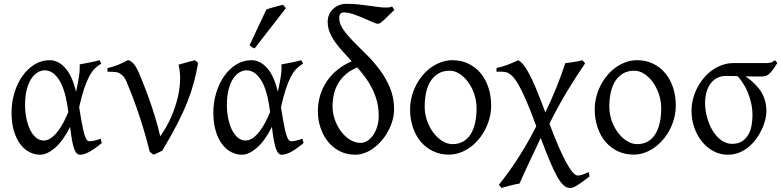

<svg xmlns="http://www.w3.org/2000/svg" viewBox="-20 -777 4000 983"><path d="M204.1 -57.6Q223.1 -57.6 241.2 -70.3Q259.3 -83 275.4 -103.8Q291.5 -124.5 305.2 -150.6Q318.8 -176.8 329.6 -203.1Q316.4 -313.5 284.4 -365.2Q252.4 -417 209 -417Q190.4 -417 172.4 -406.2Q154.3 -395.5 140.1 -373.8Q126 -352.1 117.2 -318.8Q108.4 -285.6 108.4 -240.7Q108.4 -206.1 114.7 -173.1Q121.1 -140.1 133.3 -114.5Q145.5 -88.9 163.3 -73.2Q181.2 -57.6 204.1 -57.6ZM498.5 -451.2Q480 -440.4 464.8 -425.3Q449.7 -410.2 436.3 -384.8Q422.9 -359.4 410.4 -321.8Q397.9 -284.2 385.3 -228.5Q391.6 -187.5 396.7 -158.7Q401.9 -129.9 406.5 -110.6Q411.1 -91.3 415.3 -79.8Q419.4 -68.4 423.3 -62.7Q427.2 -57.1 431.2 -55.4Q435.1 -53.7 439 -53.7Q446.8 -53.7 462.2 -56.9Q477.5 -60.1 495.1 -66.9Q496.1 -62.5 497.6 -57.6Q499 -52.7 501 -44.9Q467.3 -16.1 439 -0.5Q410.6 15.1 390.1 15.1Q379.9 15.1 372.6 7.8Q365.2 0.5 359.4 -16.1Q353.5 -32.7 348.6 -60.1Q343.8 -87.4 338.9 -127Q301.8 -54.2 261 -19.5Q220.2 15.1 186 15.1Q156.7 15.1 130.1 1.2Q103.5 -12.7 83.3 -39.8Q63 -66.9 51 -107.4Q39.1 -147.9 39.1 -201.2Q39.1 -253.9 54 -302.5Q68.8 -351.1 95 -387.9Q121.1 -424.8 156.7 -446.8Q192.4 -468.8 234.4 -468.8Q278.8 -468.8 314.7 -428.2Q350.6 -387.7 369.1 -307.1L370.1 -311.5Q378.4 -347.2 384 -383.1Q389.6 -418.9 387.7 -447.3Q398.4 -449.2 411.1 -451.7Q423.8 -454.1 437.5 -456.8Q451.2 -459.5 464.4 -462.4Q477.5 -465.3 489.3 -468.8Q493.2 -463.4 494.6 -459Q496.1 -454.6 498.5 -451.2Z M994.1 -453.6Q985.4 -403.8 972.9 -356.4Q960.4 -309.1 939.9 -256.8Q919.4 -204.6 888.2 -143.8Q856.9 -83 811 -5.9Q803.2 -1.5 789.3 4.6Q775.4 10.7 766.1 15.1L746.6 0Q731.9 -60.5 714.8 -116.5Q697.8 -172.4 681.4 -219.5Q665 -266.6 650.4 -303.2Q635.7 -339.8 626 -362.8Q618.7 -379.9 607.4 -390.1Q596.2 -400.4 587.4 -404.3Q582 -406.7 572.3 -408Q562.5 -409.2 553.2 -409.4Q543.9 -409.7 537.1 -409.7H530.3V-428.2Q561 -435.1 586.9 -446Q612.8 -457 634.3 -468.8Q645.5 -468.8 660.2 -454.8Q674.8 -440.9 690.4 -405.8Q698.2 -386.7 711.9 -353.3Q725.6 -319.8 741.2 -276.6Q756.8 -233.4 772.5 -182.9Q788.1 -132.3 800.3 -79.1Q834 -126.5 856.2 -177.5Q878.4 -228.5 889.9 -277.3Q901.4 -326.2 902.1 -369.6Q902.8 -413.1 894 -445.8Q916.5 -452.6 937.7 -458.3Q959 -463.9 978.5 -468.8Q982.4 -466.3 987.1 -461.2Q991.7 -456.1 994.1 -453.6Z M1237.3 -57.6Q1256.3 -57.6 1274.4 -70.3Q1292.5 -83 1308.6 -103.8Q1324.7 -124.5 1338.4 -150.6Q1352.1 -176.8 1362.8 -203.1Q1349.6 -313.5 1317.6 -365.2Q1285.6 -417 1242.2 -417Q1223.6 -417 1205.6 -406.2Q1187.5 -395.5 1173.3 -373.8Q1159.2 -352.1 1150.4 -318.8Q1141.6 -285.6 1141.6 -240.7Q1141.6 -206.1 1147.9 -173.1Q1154.3 -140.1 1166.5 -114.5Q1178.7 -88.9 1196.5 -73.2Q1214.4 -57.6 1237.3 -57.6ZM1531.7 -451.2Q1513.2 -440.4 1498 -425.3Q1482.9 -410.2 1469.5 -384.8Q1456.1 -359.4 1443.6 -321.8Q1431.2 -284.2 1418.5 -228.5Q1424.8 -187.5 1429.9 -158.7Q1435.1 -129.9 1439.7 -110.6Q1444.3 -91.3 1448.5 -79.8Q1452.6 -68.4 1456.5 -62.7Q1460.4 -57.1 1464.4 -55.4Q1468.3 -53.7 1472.2 -53.7Q1480 -53.7 1495.4 -56.9Q1510.7 -60.1 1528.3 -66.9Q1529.3 -62.5 1530.8 -57.6Q1532.2 -52.7 1534.2 -44.9Q1500.5 -16.1 1472.2 -0.5Q1443.8 15.1 1423.3 15.1Q1413.1 15.1 1405.8 7.8Q1398.4 0.5 1392.6 -16.1Q1386.7 -32.7 1381.8 -60.1Q1377 -87.4 1372.1 -127Q1335 -54.2 1294.2 -19.5Q1253.4 15.1 1219.2 15.1Q1189.9 15.1 1163.3 1.2Q1136.7 -12.7 1116.5 -39.8Q1096.2 -66.9 1084.2 -107.4Q1072.3 -147.9 1072.3 -201.2Q1072.3 -253.9 1087.2 -302.5Q1102.1 -351.1 1128.2 -387.9Q1154.3 -424.8 1189.9 -446.8Q1225.6 -468.8 1267.6 -468.8Q1312 -468.8 1347.9 -428.2Q1383.8 -387.7 1402.3 -307.1L1403.3 -311.5Q1411.6 -347.2 1417.2 -383.1Q1422.9 -418.9 1420.9 -447.3Q1431.6 -449.2 1444.3 -451.7Q1457 -454.1 1470.7 -456.8Q1484.4 -459.5 1497.6 -462.4Q1510.7 -465.3 1522.5 -468.8Q1526.4 -463.4 1527.8 -459Q1529.3 -454.6 1531.7 -451.2ZM1283.7 -529.3Q1279.8 -530.3 1276.9 -531.5Q1273.9 -532.7 1271 -534.7Q1268.1 -536.6 1265.1 -539.1Q1262.2 -541.5 1257.8 -545.4L1343.8 -728.5Q1351.6 -731.4 1362.3 -734.6Q1373 -737.8 1384.8 -741.2Q1396.5 -744.6 1408 -747.3Q1419.4 -750 1428.7 -752.4L1443.8 -735.4Z M1918.9 -184.1Q1918.9 -223.6 1909.9 -258.1Q1900.9 -292.5 1885.7 -323Q1870.6 -353.5 1850.6 -380.4Q1830.6 -407.2 1809.1 -432.1V-431.6Q1775.4 -418 1751.5 -397.5Q1727.5 -377 1712.2 -351.3Q1696.8 -325.7 1689.7 -295.7Q1682.6 -265.6 1682.6 -232.9Q1682.6 -198.2 1694.3 -164.6Q1706.1 -130.9 1725.8 -104.5Q1745.6 -78.1 1771.5 -61.8Q1797.4 -45.4 1826.2 -45.4Q1843.8 -45.4 1860.6 -55.9Q1877.4 -66.4 1890.4 -85Q1903.3 -103.5 1911.1 -128.9Q1918.9 -154.3 1918.9 -184.1ZM1999 -726.1Q1963.4 -691.4 1944.3 -673.3Q1925.3 -655.3 1915.5 -655.3Q1906.7 -655.3 1886.5 -664.3Q1866.2 -673.3 1840.8 -684.3Q1815.4 -695.3 1788.8 -704.3Q1762.2 -713.4 1740.2 -713.4Q1729.5 -713.4 1723.1 -707Q1716.8 -700.7 1716.8 -684.6Q1716.8 -655.3 1737.5 -625.7Q1758.3 -596.2 1789.6 -564.2Q1820.8 -532.2 1857.2 -496.6Q1893.6 -460.9 1924.8 -418.7Q1956.1 -376.5 1976.8 -326.9Q1997.6 -277.3 1997.6 -217.8Q1997.6 -189 1989.5 -160.4Q1981.4 -131.8 1967.5 -106Q1953.6 -80.1 1934.8 -58.1Q1916 -36.1 1894 -19.8Q1872.1 -3.4 1847.9 5.9Q1823.7 15.1 1799.8 15.1Q1753.9 15.1 1718 -3.7Q1682.1 -22.5 1657.7 -53.7Q1633.3 -85 1620.4 -124.5Q1607.4 -164.1 1607.4 -206.1Q1607.4 -251 1619.6 -290.3Q1631.8 -329.6 1654.5 -362.5Q1677.2 -395.5 1709.2 -420.9Q1741.2 -446.3 1780.8 -463.4Q1757.3 -488.8 1735.1 -513.2Q1712.9 -537.6 1695.6 -562Q1678.2 -586.4 1668 -612.1Q1657.7 -637.7 1657.7 -666Q1657.7 -685.1 1665 -701.7Q1672.4 -718.3 1685.1 -730.7Q1697.8 -743.2 1715.3 -750.2Q1732.9 -757.3 1752.9 -757.3Q1786.1 -757.3 1814.7 -754.4Q1843.3 -751.5 1868.4 -747.8Q1893.6 -744.1 1916 -741.2Q1938.5 -738.3 1960 -738.3Q1975.1 -738.3 1986.3 -743.7Q1989.7 -741.2 1991.9 -737.1Q1994.1 -732.9 1999 -726.1Z M2419.9 -222.2Q2419.9 -260.7 2408 -295.7Q2396 -330.6 2376.5 -357.2Q2356.9 -383.8 2332.3 -399.4Q2307.6 -415 2282.7 -415Q2249 -415 2224.9 -400.9Q2200.7 -386.7 2184.8 -362.1Q2168.9 -337.4 2161.6 -303.7Q2154.3 -270 2154.3 -231Q2154.3 -192.4 2167 -157.5Q2179.7 -122.6 2200 -96.2Q2220.2 -69.8 2245.6 -54.4Q2271 -39.1 2296.4 -39.1Q2327.1 -39.1 2350.3 -52Q2373.5 -64.9 2388.9 -88.9Q2404.3 -112.8 2412.1 -146.5Q2419.9 -180.2 2419.9 -222.2ZM2494.6 -236.8Q2494.6 -204.6 2486.6 -173.1Q2478.5 -141.6 2464.1 -113.8Q2449.7 -85.9 2429.4 -62.3Q2409.2 -38.6 2385.3 -21.5Q2361.3 -4.4 2334 5.1Q2306.6 14.6 2277.8 14.6Q2233.9 14.6 2197.3 -2.9Q2160.6 -20.5 2134.5 -51.3Q2108.4 -82 2094 -124.5Q2079.6 -167 2079.6 -216.8Q2079.6 -249 2087.4 -280.3Q2095.2 -311.5 2109.6 -339.6Q2124 -367.7 2143.8 -391.4Q2163.6 -415 2187.7 -432.1Q2211.9 -449.2 2239.5 -459Q2267.1 -468.8 2296.9 -468.8Q2341.3 -468.8 2377.9 -451.2Q2414.6 -433.6 2440.4 -402.6Q2466.3 -371.6 2480.5 -329.1Q2494.6 -286.6 2494.6 -236.8Z M2998.5 126Q2975.6 144 2959.7 155.5Q2943.8 167 2932.6 173.6Q2921.4 180.2 2913.3 182.9Q2905.3 185.5 2898.4 185.5Q2880.9 185.5 2865 171.1Q2849.1 156.7 2831.8 125.7Q2814.5 94.7 2794.2 46.1Q2773.9 -2.4 2748 -70.8Q2736.8 -46.4 2722.9 -16.8Q2709 12.7 2694.3 43.7Q2679.7 74.7 2665.5 105.5Q2651.4 136.2 2639.6 163.1Q2629.9 164.1 2617.9 166.7Q2606 169.4 2593.5 172.6Q2581.1 175.8 2569.1 179.2Q2557.1 182.6 2548.3 185.5L2534.2 168.9Q2592.3 96.2 2639.9 20.8Q2687.5 -54.7 2725.6 -130.9Q2697.8 -207 2675.8 -258.3Q2653.8 -309.6 2635.7 -341.3Q2617.7 -373 2602.3 -387.9Q2586.9 -402.8 2572.3 -407.2Q2566.4 -408.7 2557.9 -409.4Q2549.3 -410.2 2541 -410.2Q2533.2 -410.2 2522 -409.7V-429.2Q2539.6 -432.6 2553.2 -436.8Q2566.9 -440.9 2579.6 -445.6Q2592.3 -450.2 2605 -456.1Q2617.7 -461.9 2633.8 -468.8Q2639.6 -464.8 2646.2 -459.7Q2652.8 -454.6 2660.9 -444.3Q2668.9 -434.1 2679.4 -416.5Q2689.9 -398.9 2703.4 -370.6Q2716.8 -342.3 2733.6 -301Q2750.5 -259.8 2772 -201.7Q2803.2 -265.6 2829.3 -330.6Q2855.5 -395.5 2874 -453.6Q2883.3 -454.6 2894.8 -456.3Q2906.2 -458 2918.2 -459.7Q2930.2 -461.4 2941.7 -463.9Q2953.1 -466.3 2961.9 -468.8L2975.6 -452.6Q2923.8 -377.4 2878.9 -301.8Q2834 -226.1 2793 -144Q2816.9 -79.6 2838.4 -30Q2859.9 19.5 2878.2 53.2Q2896.5 86.9 2911.4 104.2Q2926.3 121.6 2937.5 121.6Q2941.4 121.6 2946 121.1Q2950.7 120.6 2957.3 118.7Q2963.9 116.7 2972.7 113.3Q2981.4 109.9 2993.7 104Z M3365.2 -222.2Q3365.2 -260.7 3353.3 -295.7Q3341.3 -330.6 3321.8 -357.2Q3302.2 -383.8 3277.6 -399.4Q3252.9 -415 3228 -415Q3194.3 -415 3170.2 -400.9Q3146 -386.7 3130.1 -362.1Q3114.3 -337.4 3106.9 -303.7Q3099.6 -270 3099.6 -231Q3099.6 -192.4 3112.3 -157.5Q3125 -122.6 3145.3 -96.2Q3165.5 -69.8 3190.9 -54.4Q3216.3 -39.1 3241.7 -39.1Q3272.5 -39.1 3295.7 -52Q3318.8 -64.9 3334.2 -88.9Q3349.6 -112.8 3357.4 -146.5Q3365.2 -180.2 3365.2 -222.2ZM3439.9 -236.8Q3439.9 -204.6 3431.9 -173.1Q3423.8 -141.6 3409.4 -113.8Q3395 -85.9 3374.8 -62.3Q3354.5 -38.6 3330.6 -21.5Q3306.6 -4.4 3279.3 5.1Q3252 14.6 3223.1 14.6Q3179.2 14.6 3142.6 -2.9Q3106 -20.5 3079.8 -51.3Q3053.7 -82 3039.3 -124.5Q3024.9 -167 3024.9 -216.8Q3024.9 -249 3032.7 -280.3Q3040.5 -311.5 3054.9 -339.6Q3069.3 -367.7 3089.1 -391.4Q3108.9 -415 3133.1 -432.1Q3157.2 -449.2 3184.8 -459Q3212.4 -468.8 3242.2 -468.8Q3286.6 -468.8 3323.2 -451.2Q3359.9 -433.6 3385.7 -402.6Q3411.6 -371.6 3425.8 -329.1Q3439.9 -286.6 3439.9 -236.8Z M3832.5 -185.5Q3832.5 -219.7 3825.4 -250.5Q3818.4 -281.2 3807.4 -306.9Q3796.4 -332.5 3782.7 -353Q3769 -373.5 3756.3 -387.2Q3736.8 -387.7 3721.2 -387.9Q3705.6 -388.2 3697.3 -388.2Q3669.4 -388.2 3649.2 -376.7Q3628.9 -365.2 3615.7 -345.9Q3602.5 -326.7 3596.2 -301.8Q3589.8 -276.9 3589.8 -250Q3589.8 -213.9 3599.9 -176.8Q3609.9 -139.6 3627.9 -109.4Q3646 -79.1 3671.6 -59.8Q3697.3 -40.5 3728 -40.5Q3759.3 -40.5 3779.5 -54Q3799.8 -67.4 3811.5 -88.1Q3823.2 -108.9 3827.9 -134.8Q3832.5 -160.6 3832.5 -185.5ZM3960 -454.6Q3945.3 -431.2 3934.8 -417.5Q3924.3 -403.8 3915.3 -396.5Q3906.2 -389.2 3897 -387.2Q3887.7 -385.3 3875 -385.3Q3859.4 -385.3 3838.1 -385.5Q3816.9 -385.7 3793.9 -386.2Q3798.3 -384.8 3801.3 -383.3Q3855.5 -344.2 3879.6 -302.5Q3903.8 -260.7 3903.8 -207Q3903.8 -187.5 3897.9 -163.6Q3892.1 -139.6 3880.6 -115Q3869.1 -90.3 3852.3 -66.9Q3835.4 -43.5 3813.5 -25.1Q3791.5 -6.8 3764.6 4.2Q3737.8 15.1 3706.1 15.1Q3666 15.1 3632.1 -3.4Q3598.1 -22 3573.2 -53Q3548.3 -84 3534.4 -124.5Q3520.5 -165 3520.5 -209.5Q3520.5 -239.3 3527.8 -269Q3535.2 -298.8 3549.1 -325.9Q3563 -353 3582.3 -376.5Q3601.6 -399.9 3625.7 -417.2Q3649.9 -434.6 3677.7 -444.3Q3705.6 -454.1 3736.3 -454.1H3885.7Q3900.4 -454.1 3909.2 -454.3Q3918 -454.6 3924.1 -456.1Q3930.2 -457.5 3935.3 -460.4Q3940.4 -463.4 3947.8 -468.8Z"/></svg>

Font: Akkhara
Style: Regular
Weight: 400
Designer: J. Victor Gaultney
Version: Version 1.00 June 13, 2006, initial release